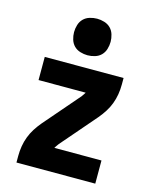

<svg xmlns="http://www.w3.org/2000/svg" viewBox="-114 -836 729 913"><g transform="rotate(15 250.0 -380.0)"><path d="M56 0V-33Q56 -57 60 -81Q64 -105 72.5 -127.5Q81 -150 94 -170.5Q107 -191 123 -210L274 -385Q274 -385 275 -386Q275 -387 276 -388Q279 -392 282 -396.5Q285 -401 288 -406H56V-520H444V-488Q444 -463 440 -439Q436 -415 427.5 -392.5Q419 -370 406 -349.5Q393 -329 377 -310L302 -223L226 -135Q226 -135 226 -134Q225 -133 224 -132Q221 -128 218 -123.5Q215 -119 212 -114H444V0ZM250 -580Q232 -580 214 -585.5Q196 -591 183.5 -603.5Q171 -616 165.5 -634Q160 -652 160 -670Q160 -688 165.5 -706Q171 -724 183.5 -736.5Q196 -749 214 -754.5Q232 -760 250 -760Q268 -760 286 -754.5Q304 -749 316.5 -736.5Q329 -724 334.5 -706Q340 -688 340 -670Q340 -652 334.5 -634Q329 -616 316.5 -603.5Q304 -591 286 -585.5Q268 -580 250 -580Z"/></g></svg>

Font: Iosevka Curly Heavy
Style: Regular
Weight: 900
Monospace: yes
Designer: Belleve Invis
Foundry: Belleve Invis
Version: Version 22.1.2; ttfautohint (v1.8.4)